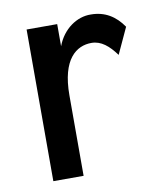

<svg xmlns="http://www.w3.org/2000/svg" viewBox="-62 -528 498 581"><g transform="rotate(-10 187.5 -237.5)"><path d="M56 1H149V-246C149 -358 196 -391 242 -391C272 -391 295 -371 317 -341L354 -421C330 -456 298 -476 255 -476C213 -477 169 -448 150 -397V-465H56Z"/></g></svg>

Font: Inconsolata Condensed
Style: Bold
Weight: 700
Width: 3
Monospace: yes
Designer: Raph Levien, Cyreal, Brenton Simpson
Foundry: Raph Levien, Cyreal, Google
Version: Version 3.100